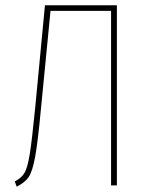

<svg xmlns="http://www.w3.org/2000/svg" viewBox="-20 -701 562 726"><path d="M422 -681V0H400V-660H171L135 -291Q123 -163 113 -108.5Q103 -54 89 -32.5Q75 -11 43 5L36 -15Q61 -28 72.5 -47Q84 -66 92.5 -118.5Q101 -171 113 -293L150 -681Z"/></svg>

Font: Fira Sans Extra Condensed Thin
Style: Regular
Weight: 250
Width: 1
Designer: Carrois Corporate & Edenspiekermann AG
Foundry: Carrois Corporate GbR & Edenspiekermann AG
Version: Version 4.203